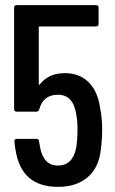

<svg xmlns="http://www.w3.org/2000/svg" viewBox="-20 -720 447 748"><path d="M370 -299Q378 -261 378 -215Q378 -177 373 -139Q366 -68 322 -30Q278 8 206 8Q61 8 40 -139Q38 -149 36 -169Q36 -179 46 -179H122Q132 -179 132 -169Q133 -164 134.5 -156Q136 -148 136 -147Q149 -75 206 -75Q263 -75 277 -145Q282 -178 282 -215Q282 -257 274 -289Q260 -351 206 -351Q148 -351 133 -294Q130 -285 122 -285H45Q35 -285 35 -295V-690Q35 -700 45 -700H354Q364 -700 364 -690V-627Q364 -617 354 -617H135Q131 -617 131 -613V-393Q131 -387 136 -392Q169 -435 233 -435Q290 -435 325.5 -399.5Q361 -364 370 -299Z"/></svg>

Font: Barlow Condensed Medium
Style: Regular
Weight: 500
Width: 3
Designer: Jeremy Tribby
Foundry: Tribby Type
Version: Version 1.422;hotconv 1.0.109;makeotfexe 2.5.65596